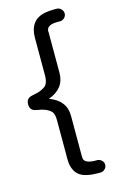

<svg xmlns="http://www.w3.org/2000/svg" viewBox="-113 -655 501 818"><g transform="rotate(-15 137.0 -245.5)"><path d="M93.8 -245.1Q166 -218.8 166 -151.4V26.4Q166 41 170.9 46.9Q181.6 59.6 212.9 60.5H224.6Q235.4 60.5 244.1 68.4Q252.9 76.2 252.9 87.9Q252.9 98.6 244.6 106.9Q236.3 115.2 224.6 115.2H214.8Q161.1 115.2 134.8 97.7Q102.5 74.2 103.5 20.5V-148.4Q103.5 -173.8 94.7 -185.5Q77.1 -206.1 29.3 -212.9Q2 -217.8 2 -245.1Q2 -272.5 29.3 -277.3Q56.6 -282.2 71.3 -289.1Q85.9 -295.9 92.8 -303.7Q102.5 -316.4 103.5 -341.8V-510.7Q103.5 -588.9 170.9 -603.5Q191.4 -607.4 214.8 -607.4H224.6Q235.4 -607.4 244.1 -599.1Q252.9 -590.8 252.9 -579.1Q252.9 -568.4 244.6 -560.1Q236.3 -551.8 224.6 -551.8H212.9Q169.9 -551.8 166 -528.3Q165 -522.5 166 -517.6V-339.8Q166 -271.5 93.8 -245.1Z"/></g></svg>

Font: NTR
Style: Regular
Weight: 400
Designer: Purushoth Kumar Guthula
Foundry: Silicon Andhra, USA.
Version: Version 1.0.5; ttfautohint (v1.2.25-373a) -l 7 -r 28 -G 50 -